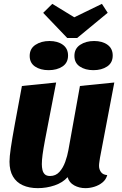

<svg xmlns="http://www.w3.org/2000/svg" viewBox="-20 -956 631 996"><path d="M176 20Q131.3 20 98.2 5Q65 -10 47.2 -40.5Q29.3 -71 29.3 -117.3Q29.3 -142.3 36 -188.3Q42.7 -234.3 57 -312.3Q71.3 -390.3 93.7 -510L271.3 -528Q250.7 -421.3 236.5 -348.8Q222.3 -276.3 213.5 -229.5Q204.7 -182.7 200.8 -153.5Q197 -124.3 197 -104.3Q197 -89 200.2 -74.8Q203.3 -60.7 212.5 -51.8Q221.7 -43 239.7 -43Q269 -43 288.2 -64.2Q307.3 -85.3 318.5 -116.7Q329.7 -148 334.7 -176.7L394.7 -510L573 -528L498.7 -137.7Q497.7 -129.3 495.7 -117.3Q493.7 -105.3 493.7 -95.7Q493.7 -77.7 503.8 -63.5Q514 -49.3 536.3 -47.7Q530 -24.3 511.3 -9.3Q492.7 5.7 469.3 12.8Q446 20 423 20Q391.3 20 365.2 5.8Q339 -8.3 330.7 -37Q305.7 -8.7 263.5 5.7Q221.3 20 176 20ZM328.7 -759 204 -889.3 251.3 -936 365.3 -866.3 508.7 -936 538.7 -889.7 380.3 -759ZM232.3 -592Q189.7 -592 161.8 -610.8Q134 -629.7 134 -666Q134 -703.7 164 -723.5Q194 -743.3 236.7 -743.3Q279 -743.3 306 -723.8Q333 -704.3 333 -668Q333 -630.3 304.2 -611.2Q275.3 -592 232.3 -592ZM464.3 -592Q422.3 -592 394.2 -610.8Q366 -629.7 366 -666Q366 -703.7 395.8 -723.5Q425.7 -743.3 468.3 -743.3Q510.7 -743.3 537.7 -723.8Q564.7 -704.3 564.7 -668Q564.7 -630.3 536 -611.2Q507.3 -592 464.3 -592Z"/></svg>

Font: Sansita Swashed Light
Style: Regular
Weight: 300
Designer: Pablo Cosgaya
Foundry: Omnibus-Type
Version: Version 1.003